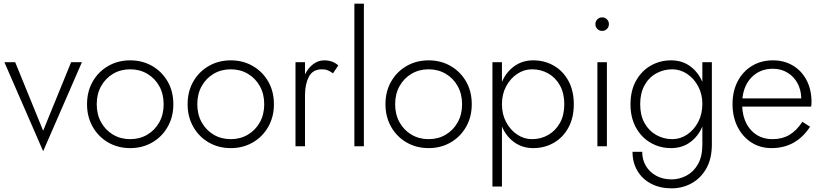

<svg xmlns="http://www.w3.org/2000/svg" viewBox="-20 -800 4497 1050"><path d="M4 -460H63L216 -85L369 -460H428L216 27Z M456 -230Q456 -300 487 -354Q518 -408 571.5 -439Q625 -470 692 -470Q759 -470 812.5 -439Q866 -408 897 -354Q928 -300 928 -230Q928 -161 897 -106.5Q866 -52 812.5 -21Q759 10 692 10Q625 10 571.5 -21Q518 -52 487 -106.5Q456 -161 456 -230ZM509 -230Q509 -174 533 -131Q557 -88 598.5 -63.5Q640 -39 692 -39Q744 -39 785.5 -63.5Q827 -88 851 -131Q875 -174 875 -230Q875 -286 851 -329Q827 -372 785.5 -396.5Q744 -421 692 -421Q640 -421 598.5 -396.5Q557 -372 533 -329Q509 -286 509 -230Z M1006 -230Q1006 -300 1037 -354Q1068 -408 1121.5 -439Q1175 -470 1242 -470Q1309 -470 1362.5 -439Q1416 -408 1447 -354Q1478 -300 1478 -230Q1478 -161 1447 -106.5Q1416 -52 1362.5 -21Q1309 10 1242 10Q1175 10 1121.5 -21Q1068 -52 1037 -106.5Q1006 -161 1006 -230ZM1059 -230Q1059 -174 1083 -131Q1107 -88 1148.5 -63.5Q1190 -39 1242 -39Q1294 -39 1335.5 -63.5Q1377 -88 1401 -131Q1425 -174 1425 -230Q1425 -286 1401 -329Q1377 -372 1335.5 -396.5Q1294 -421 1242 -421Q1190 -421 1148.5 -396.5Q1107 -372 1083 -329Q1059 -286 1059 -230Z M1648 -460V-393Q1665 -428 1692.5 -449Q1720 -470 1753 -470Q1775 -470 1794.5 -463.5Q1814 -457 1830 -442L1801 -399Q1786 -410 1772.5 -415.5Q1759 -421 1741 -421Q1690 -421 1669 -380Q1648 -339 1648 -280V0H1596V-460Z M1918 -780H1970V0H1918Z M2088 -230Q2088 -300 2119 -354Q2150 -408 2203.5 -439Q2257 -470 2324 -470Q2391 -470 2444.5 -439Q2498 -408 2529 -354Q2560 -300 2560 -230Q2560 -161 2529 -106.5Q2498 -52 2444.5 -21Q2391 10 2324 10Q2257 10 2203.5 -21Q2150 -52 2119 -106.5Q2088 -161 2088 -230ZM2141 -230Q2141 -174 2165 -131Q2189 -88 2230.5 -63.5Q2272 -39 2324 -39Q2376 -39 2417.5 -63.5Q2459 -88 2483 -131Q2507 -174 2507 -230Q2507 -286 2483 -329Q2459 -372 2417.5 -396.5Q2376 -421 2324 -421Q2272 -421 2230.5 -396.5Q2189 -372 2165 -329Q2141 -286 2141 -230Z M2725 220H2673V-460H2725V-352Q2748 -406 2792.5 -438Q2837 -470 2896 -470Q2958 -470 3008.5 -441Q3059 -412 3088.5 -358Q3118 -304 3118 -230Q3118 -156 3088.5 -102Q3059 -48 3008.5 -19Q2958 10 2896 10Q2837 10 2792.5 -22Q2748 -54 2725 -108ZM3066 -230Q3066 -290 3042 -333Q3018 -376 2978 -398.5Q2938 -421 2889 -421Q2846 -421 2808.5 -396Q2771 -371 2748 -328Q2725 -285 2725 -230Q2725 -175 2748 -132Q2771 -89 2808.5 -64Q2846 -39 2889 -39Q2938 -39 2978 -62Q3018 -85 3042 -127.5Q3066 -170 3066 -230Z M3236 -668Q3236 -683 3246.5 -694Q3257 -705 3273 -705Q3289 -705 3299.5 -694Q3310 -683 3310 -668Q3310 -653 3299.5 -642Q3289 -631 3273 -631Q3257 -631 3246.5 -642Q3236 -653 3236 -668ZM3247 -460H3299V0H3247Z M3439 30H3492Q3492 73 3512 107Q3532 141 3568.5 161Q3605 181 3653 181Q3695 181 3734 160.5Q3773 140 3797 98Q3821 56 3821 -10V-108Q3798 -54 3754 -22Q3710 10 3650 10Q3589 10 3538.5 -19Q3488 -48 3458 -102Q3428 -156 3428 -230Q3428 -304 3458 -358Q3488 -412 3538.5 -441Q3589 -470 3650 -470Q3710 -470 3754 -438Q3798 -406 3821 -352V-460H3873V-10Q3873 69 3842 122.5Q3811 176 3761 203Q3711 230 3653 230Q3590 230 3541.5 205Q3493 180 3466 134.5Q3439 89 3439 30ZM3481 -230Q3481 -170 3504.5 -127.5Q3528 -85 3568.5 -62Q3609 -39 3657 -39Q3700 -39 3737.5 -64Q3775 -89 3798 -132.5Q3821 -176 3821 -232Q3821 -285 3798 -328Q3775 -371 3737.5 -396Q3700 -421 3657 -421Q3609 -421 3568.5 -398.5Q3528 -376 3504.5 -333Q3481 -290 3481 -230Z M4199 10Q4137 10 4089 -21Q4041 -52 4013.5 -106.5Q3986 -161 3986 -231Q3986 -301 4014 -355Q4042 -409 4092 -439.5Q4142 -470 4207 -470Q4269 -470 4317 -441Q4365 -412 4391.5 -360.5Q4418 -309 4418 -242Q4418 -226 4416 -217H4039Q4043 -136 4088 -87.5Q4133 -39 4205 -39Q4257 -39 4296.5 -62Q4336 -85 4368 -134L4410 -107Q4334 10 4199 10ZM4207 -424Q4138 -424 4093 -380Q4048 -336 4040 -262H4362Q4361 -309 4341 -345.5Q4321 -382 4286 -403Q4251 -424 4207 -424Z"/></svg>

Font: Jost* Light
Style: Regular
Weight: 300
Version: Version 3.7